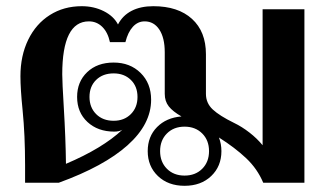

<svg xmlns="http://www.w3.org/2000/svg" viewBox="-20 -590 1063 620"><path d="M963 -560V0H830Q811 -45 775 -79Q739 -113 687 -146Q695 -125 695 -102Q695 -53 662 -21.5Q629 10 576 10Q523 10 490 -21.5Q457 -53 457 -102Q457 -149 487 -179.5Q517 -210 566 -214Q538 -230 525 -246.5Q512 -263 512 -287V-421Q512 -468 494.5 -494.5Q477 -521 447 -521Q425 -521 409 -503.5Q393 -486 385 -454H335Q328 -486 310 -503.5Q292 -521 267 -521Q181 -521 181 -350Q181 -325 186 -243Q192 -144 193 -61Q311 -111 375 -171Q365 -165 349 -165Q296 -165 262.5 -196Q229 -227 229 -277Q229 -326 261.5 -357Q294 -388 347 -388Q400 -388 434 -354.5Q468 -321 468 -268Q468 -189 392 -121Q316 -53 170 0H61V-56Q61 -154 53 -234Q46 -303 46 -344Q46 -410 71 -461.5Q96 -513 141 -541.5Q186 -570 244 -570Q283 -570 315 -554Q347 -538 361 -511Q376 -540 405 -555Q434 -570 475 -570Q555 -570 600 -529Q645 -488 645 -415V-287Q645 -257 667 -236.5Q689 -216 736 -193Q761 -181 785.5 -162Q810 -143 828 -121V-560ZM424 -277Q424 -311 402.5 -332Q381 -353 347 -353Q312 -353 290.5 -332Q269 -311 269 -277Q269 -243 290.5 -221.5Q312 -200 347 -200Q381 -200 402.5 -221.5Q424 -243 424 -277ZM655 -102Q655 -137 633 -159Q611 -181 576 -181Q541 -181 519 -159Q497 -137 497 -102Q497 -67 519 -45Q541 -23 576 -23Q611 -23 633 -45Q655 -67 655 -102Z"/></svg>

Font: Fahkwang SemiBold
Style: Regular
Weight: 600
Designer: Suppakit Chalermlarp | Katatrad Co.,Ltd.
Foundry: Cadson Demak Co.,Ltd.
Version: Version 1.000; ttfautohint (v1.6)